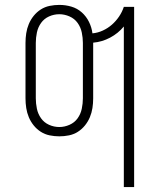

<svg xmlns="http://www.w3.org/2000/svg" viewBox="-20 -548 640 783"><path d="M485 215V-440Q462 -412 429 -394.5Q396 -377 360 -374V-147Q360 -127 357 -107.5Q354 -88 346.5 -70Q339 -52 326.5 -36.5Q314 -21 297.5 -10.5Q281 0 261.5 4Q242 8 222 8Q202 8 182.5 4Q163 0 146.5 -10.5Q130 -21 117.5 -36.5Q105 -52 97.5 -70Q90 -88 87 -107.5Q84 -127 84 -147V-373Q84 -393 87 -412.5Q90 -432 97.5 -450Q105 -468 117.5 -483.5Q130 -499 146.5 -509.5Q163 -520 182.5 -524Q202 -528 222 -528Q247 -528 271 -521Q295 -514 313.5 -497.5Q332 -481 343 -458.5Q354 -436 357 -412Q379 -414 399.5 -423.5Q420 -433 436.5 -447.5Q453 -462 465.5 -480.5Q478 -499 485 -520H527V215ZM222 -30Q243 -30 263.5 -39Q284 -48 296.5 -65.5Q309 -83 313.5 -104.5Q318 -126 318 -147V-373Q318 -394 313.5 -415.5Q309 -437 296.5 -454.5Q284 -472 263.5 -481Q243 -490 222 -490Q200 -490 180 -481Q160 -472 147.5 -454.5Q135 -437 130.5 -415.5Q126 -394 126 -373V-147Q126 -126 130.5 -104.5Q135 -83 147.5 -65.5Q160 -48 180 -39Q200 -30 222 -30Z"/></svg>

Font: Iosevka Extralight Extended
Style: Regular
Weight: 200
Width: 7
Monospace: yes
Designer: Belleve Invis
Foundry: Belleve Invis
Version: Version 32.5.0; ttfautohint (v1.8.4)